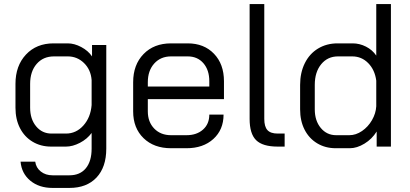

<svg xmlns="http://www.w3.org/2000/svg" viewBox="-20 -720 2016 943"><path d="M81 74H153Q157 104 180.5 122.5Q204 141 238 141H321Q373 141 401.5 106.5Q430 72 430 10V-67Q408 -37 372.5 -18.5Q337 0 304 0H231Q180 0 140 -24Q100 -48 78 -91Q56 -134 56 -191V-308Q56 -397 107.5 -452Q159 -507 243 -507H313Q345 -507 379 -489Q413 -471 432 -443V-499H502V10Q502 101 454 152Q406 203 321 203H238Q172 203 129 167.5Q86 132 81 74ZM304 -64Q354 -64 389.5 -103.5Q425 -143 430 -204V-327Q426 -378 392.5 -410.5Q359 -443 313 -443H245Q192 -443 160 -406Q128 -369 128 -308V-191Q128 -135 157.5 -99.5Q187 -64 233 -64Z M634 -173V-316Q634 -402 685 -454.5Q736 -507 820 -507H902Q982 -507 1031 -456Q1080 -405 1080 -321V-233H706V-173Q706 -121 737.5 -88.5Q769 -56 820 -56H896Q946 -56 977 -83.5Q1008 -111 1008 -157H1078Q1078 -83 1028 -37.5Q978 8 896 8H820Q736 8 685 -41.5Q634 -91 634 -173ZM1008 -295V-321Q1008 -376 979 -409.5Q950 -443 902 -443H820Q769 -443 737.5 -408Q706 -373 706 -316V-295Z M1206 -136V-700H1278V-136Q1278 -98 1293.5 -81Q1309 -64 1344 -64H1378V0H1344Q1270 0 1238 -31.5Q1206 -63 1206 -136Z M1454 -183V-303Q1454 -363 1477 -409.5Q1500 -456 1542 -481.5Q1584 -507 1638 -507H1712Q1746 -507 1777.5 -491Q1809 -475 1828 -447V-700H1900V0H1830V-74Q1807 -37 1770 -14.5Q1733 8 1698 8H1629Q1578 8 1538 -16Q1498 -40 1476 -83Q1454 -126 1454 -183ZM1696 -56Q1728 -56 1758 -76.5Q1788 -97 1807 -130Q1826 -163 1828 -198V-324Q1821 -377 1788.5 -410Q1756 -443 1710 -443H1640Q1589 -443 1557.5 -404.5Q1526 -366 1526 -303V-183Q1526 -127 1555.5 -91.5Q1585 -56 1631 -56Z"/></svg>

Font: Stavian Regular
Style: Regular
Weight: 400
Version: Version 1.000; ttfautohint (v1.6)